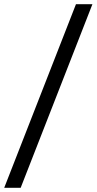

<svg xmlns="http://www.w3.org/2000/svg" viewBox="-28 -730 458 910"><path d="M-8 160H70L410 -710H332Z"/></svg>

Font: Falling Sky
Style: Obl
Weight: 400
Designer: Paul D. Hunt
Foundry: Adobe Systems Incorporated
Version: Version 1.02